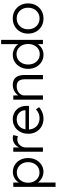

<svg xmlns="http://www.w3.org/2000/svg" viewBox="1178 -1958 1003 3399"><g transform="rotate(-90 1679.5 -258.5)"><path d="M71.3 223.4V-525H147L147.7 -385.8L134 -390.7Q142.4 -428.8 172.1 -461.2Q201.8 -493.6 244.1 -513.1Q286.5 -532.7 333.2 -532.7Q404.9 -532.7 460.7 -497.8Q516.5 -463 548.9 -402.2Q581.2 -341.3 581.2 -262.7Q581.2 -184.3 548.9 -122.8Q516.5 -61.3 461 -26Q405.5 9.3 336.5 9.3Q288.2 9.3 243.3 -10.8Q198.5 -31 167.3 -64.1Q136.1 -97.1 128.4 -134.9L147.7 -143.1V223.4ZM324.9 -61Q378 -61 419.4 -87.1Q460.8 -113.1 484.5 -158.7Q508.2 -204.2 508.2 -262.7Q508.2 -320.4 484.8 -365.3Q461.5 -410.2 420.1 -436.2Q378.7 -462.3 324.2 -462.3Q272.5 -462.3 232 -436.7Q191.4 -411.2 167.9 -365.8Q144.4 -320.4 144.4 -262Q144.4 -203.9 167.9 -158.5Q191.4 -113.1 232 -87.1Q272.5 -61 324.9 -61Z M692.3 0V-525H768L768.3 -372.8L759.7 -398.7Q769.3 -435 794.2 -465.8Q819 -496.6 854.1 -515.3Q889.3 -534 930.7 -534Q947.7 -534 962.9 -531.3Q978 -528.7 988 -524.7L967.8 -442.7Q954.4 -447.7 939.9 -450.7Q925.4 -453.7 912.4 -453.7Q881.1 -453.7 854.5 -441.3Q828 -428.9 809 -407.9Q790 -386.9 779.3 -360.7Q768.7 -334.5 768.7 -306.2V0Z M1281.3 10Q1201.9 10 1141 -24.7Q1080 -59.3 1045.5 -120Q1011 -180.7 1011 -259Q1011 -320 1030.3 -370.3Q1049.7 -420.7 1084.1 -457.5Q1118.6 -494.3 1166.6 -514.5Q1214.6 -534.6 1271.2 -534.6Q1321.9 -534.6 1365.2 -516.2Q1408.6 -497.7 1440.4 -464.5Q1472.2 -431.3 1489.2 -385.7Q1506.2 -340 1504.9 -285L1503.9 -247.1H1065.4L1050.2 -308.9H1441.2L1427.2 -291.9L1427.8 -316.2Q1425.9 -359.7 1404.2 -393.1Q1382.5 -426.5 1347.9 -445.4Q1313.3 -464.3 1272.3 -464.3Q1213.5 -464.3 1172 -440Q1130.4 -415.8 1108.4 -370.9Q1086.4 -326 1086 -263.7Q1086.4 -202.6 1111.7 -156.5Q1137.1 -110.5 1182.6 -85.1Q1228.2 -59.7 1287.9 -59.7Q1331.3 -59.7 1368.3 -74.7Q1405.3 -89.8 1443 -123.4L1481.5 -69Q1457.2 -45.3 1424.7 -27.8Q1392.2 -10.3 1355.4 -0.2Q1318.6 10 1281.3 10Z M1614.3 0V-525H1689.3L1690 -412.6L1675 -403.7Q1685.4 -438.3 1714.7 -467.8Q1744.1 -497.3 1784.9 -515.6Q1825.7 -534 1870.1 -534Q1929.8 -534 1970.1 -511.3Q2010.4 -488.7 2031.1 -441.8Q2051.8 -395 2051.8 -322.7V0H1976.1V-318.1Q1976.1 -369.1 1961.6 -402.2Q1947 -435.2 1918.2 -450.4Q1889.3 -465.6 1846.9 -464.3Q1812.8 -464.3 1784.3 -453.1Q1755.8 -441.9 1734.7 -423.4Q1713.7 -404.8 1701.9 -382.3Q1690 -359.8 1690 -337.6V0H1652.5Q1643.2 0 1633.7 0Q1624.3 0 1614.3 0Z M2412 10Q2339.7 10 2282.8 -25.2Q2226 -60.3 2193 -121.5Q2160 -182.7 2160 -261.3Q2160 -340.3 2193 -401.8Q2226 -463.3 2282.2 -498.6Q2338.3 -534 2408.7 -534Q2448 -534 2484.8 -521.1Q2521.7 -508.3 2551.4 -485.8Q2581 -463.3 2599.1 -435.4Q2617.1 -407.6 2619.4 -377.2L2597.5 -376.9V-740H2673.2V0H2597.5V-140.8L2613.8 -141.9Q2610.4 -112.5 2592.8 -85.4Q2575.1 -58.4 2547.4 -36.7Q2519.7 -15 2484.7 -2.5Q2449.7 10 2412 10ZM2421 -56.4Q2472.7 -56.4 2513.2 -82.9Q2553.8 -109.5 2577 -155.9Q2600.2 -202.2 2600.2 -262Q2600.2 -321.4 2577 -367.8Q2553.8 -414.2 2513.2 -440.9Q2472.7 -467.6 2420.3 -467.6Q2366.5 -467.6 2325.1 -440.9Q2283.7 -414.2 2260.4 -367.6Q2237 -321.1 2237 -261.3Q2237 -202.2 2260.4 -156Q2283.7 -109.8 2325.1 -83.1Q2366.5 -56.4 2421 -56.4Z M3052 10Q2974.3 10 2913.8 -25.3Q2853.3 -60.7 2818.7 -122.3Q2784 -184 2784 -263Q2784 -341.7 2818.7 -402.8Q2853.3 -464 2913.8 -499Q2974.3 -534 3052 -534Q3129 -534 3189.5 -499Q3250 -464 3284.5 -402.8Q3319 -341.7 3319 -263Q3319 -184 3284.5 -122.3Q3250 -60.7 3189.5 -25.3Q3129 10 3052 10ZM3052 -59.7Q3107.1 -59.7 3150.2 -86.1Q3193.2 -112.5 3217.9 -158.5Q3242.7 -204.6 3242 -263Q3242.7 -321.4 3217.9 -366.8Q3193.2 -412.2 3150.2 -438.2Q3107.1 -464.3 3052 -464.3Q2996.9 -464.3 2953.3 -437.9Q2909.8 -411.5 2885.1 -366.1Q2860.3 -320.7 2861 -263Q2860.3 -204.6 2885.1 -158.5Q2909.8 -112.5 2953.3 -86.1Q2996.9 -59.7 3052 -59.7Z"/></g></svg>

Font: Lexend Medium
Style: Regular
Weight: 500
Designer: Bonnie Shaver-Troup, Thomas Jockin
Foundry: Lexend
Version: Version 1.005